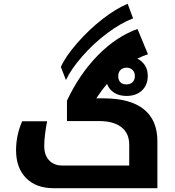

<svg xmlns="http://www.w3.org/2000/svg" viewBox="-20 -995 927 1015"><path d="M648.9 -487.8Q610.8 -487.8 584 -504.4Q557.1 -521 545.9 -551.8Q522.5 -524.9 488.8 -475.1H526.9Q668.5 -475.1 740.2 -417.5Q812 -359.9 812 -249V0H264.2Q170.9 0 117.9 -53.7Q64.9 -107.4 64.9 -201.2Q64.9 -280.3 97.2 -354H229Q213.9 -273.9 213.9 -223.1Q213.9 -175.3 239.5 -147.7Q265.1 -120.1 308.1 -120.1H663.1V-230Q663.1 -290.5 621.6 -322.8Q580.1 -355 503.9 -355H334V-462.9Q400.4 -604 498 -703.1Q595.7 -802.2 707 -841.8L762.2 -708Q737.8 -700.7 706.1 -685.1Q731 -672.9 746.1 -649.7Q761.2 -626.5 761.2 -594.2Q761.2 -545.9 730.5 -516.8Q699.7 -487.8 648.9 -487.8ZM648.9 -548.8Q668.5 -548.8 680.7 -560.5Q692.9 -572.3 692.9 -592.8Q692.9 -613.3 680.7 -625.2Q668.5 -637.2 648.9 -637.2Q629.4 -637.2 617.2 -625.2Q605 -613.3 605 -592.8Q605 -572.3 616 -560.5Q627 -548.8 648.9 -548.8ZM301.8 -641.1Q325.7 -695.8 388.2 -767.3Q450.7 -838.9 521.7 -894Q592.8 -949.2 654.8 -975.1L683.6 -897.9Q618.2 -873 545.9 -818.8Q473.6 -764.6 414.1 -696.3Q354.5 -627.9 328.6 -571.8Z"/></svg>

Font: Noto Sans Kufi Arabic
Style: Bold
Weight: 700
Designer: Monotype Design team
Foundry: Monotype Imaging Inc.
Version: Version 1.02